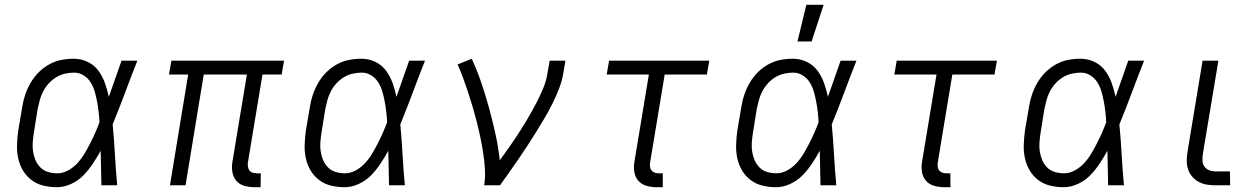

<svg xmlns="http://www.w3.org/2000/svg" viewBox="-20 -773 5240 801"><path d="M218 8Q189 8 161.5 1.5Q134 -5 112 -21.5Q90 -38 76 -61.5Q62 -85 56 -112.5Q50 -140 51 -169.5Q52 -199 56 -228L73 -328Q77 -354 85.5 -379Q94 -404 108 -428Q122 -452 141.5 -471.5Q161 -491 185.5 -504.5Q210 -518 236 -523Q262 -528 288 -528Q319 -528 346.5 -514.5Q374 -501 391 -477.5Q408 -454 418 -426Q428 -398 434 -369Q447 -407 460.5 -444.5Q474 -482 487 -520H553Q527 -454 502 -387Q477 -320 450 -254Q456 -191 459.5 -127Q463 -63 469 0H403Q402 -36 401.5 -72Q401 -108 400 -144Q385 -117 367.5 -90.5Q350 -64 328 -41.5Q306 -19 276.5 -5.5Q247 8 218 8ZM219 -50Q242 -50 264 -62Q286 -74 303 -92.5Q320 -111 332.5 -132Q345 -153 356 -174.5Q367 -196 377 -218.5Q387 -241 395 -263Q394 -285 391.5 -306.5Q389 -328 385 -349.5Q381 -371 375 -391.5Q369 -412 358 -429.5Q347 -447 329 -458.5Q311 -470 289 -470Q270 -470 250.5 -465.5Q231 -461 214 -450.5Q197 -440 183 -424.5Q169 -409 160 -391.5Q151 -374 146 -355.5Q141 -337 137 -318L121 -218Q118 -199 116.5 -179Q115 -159 118 -140Q121 -121 128.5 -104Q136 -87 149 -74Q162 -61 180.5 -55.5Q199 -50 219 -50Z M1042 8Q1020 8 1000 2.5Q980 -3 967 -17.5Q954 -32 950 -52.5Q946 -73 949 -94L1010 -462H830L754 0H689L765 -462H685L695 -520H1165L1155 -462H1075L1014 -94Q1013 -85 1014.5 -76.5Q1016 -68 1021 -61.5Q1026 -55 1034.5 -52.5Q1043 -50 1052 -50H1068L1067 8Z M1418 8Q1389 8 1361.5 1.5Q1334 -5 1312 -21.5Q1290 -38 1276 -61.5Q1262 -85 1256 -112.5Q1250 -140 1251 -169.5Q1252 -199 1256 -228L1273 -328Q1277 -354 1285.5 -379Q1294 -404 1308 -428Q1322 -452 1341.5 -471.5Q1361 -491 1385.5 -504.5Q1410 -518 1436 -523Q1462 -528 1488 -528Q1519 -528 1546.5 -514.5Q1574 -501 1591 -477.5Q1608 -454 1618 -426Q1628 -398 1634 -369Q1647 -407 1660.5 -444.5Q1674 -482 1687 -520H1753Q1727 -454 1702 -387Q1677 -320 1650 -254Q1656 -191 1659.5 -127Q1663 -63 1669 0H1603Q1602 -36 1601.5 -72Q1601 -108 1600 -144Q1585 -117 1567.5 -90.5Q1550 -64 1528 -41.5Q1506 -19 1476.5 -5.5Q1447 8 1418 8ZM1419 -50Q1442 -50 1464 -62Q1486 -74 1503 -92.5Q1520 -111 1532.5 -132Q1545 -153 1556 -174.5Q1567 -196 1577 -218.5Q1587 -241 1595 -263Q1594 -285 1591.5 -306.5Q1589 -328 1585 -349.5Q1581 -371 1575 -391.5Q1569 -412 1558 -429.5Q1547 -447 1529 -458.5Q1511 -470 1489 -470Q1470 -470 1450.5 -465.5Q1431 -461 1414 -450.5Q1397 -440 1383 -424.5Q1369 -409 1360 -391.5Q1351 -374 1346 -355.5Q1341 -337 1337 -318L1321 -218Q1318 -199 1316.5 -179Q1315 -159 1318 -140Q1321 -121 1328.5 -104Q1336 -87 1349 -74Q1362 -61 1380.5 -55.5Q1399 -50 1419 -50Z M2000 0Q2005 -34 2003 -67.5Q2001 -101 1996 -133.5Q1991 -166 1984.5 -197.5Q1978 -229 1970 -260.5Q1962 -292 1953 -323Q1944 -354 1934 -384.5Q1924 -415 1913 -445Q1902 -475 1889 -504L1948 -528Q1971 -478 1988.5 -426.5Q2006 -375 2020.5 -321.5Q2035 -268 2047 -214Q2059 -160 2065 -104Q2086 -133 2106 -161.5Q2126 -190 2145 -219.5Q2164 -249 2182 -279.5Q2200 -310 2216 -340.5Q2232 -371 2245.5 -403Q2259 -435 2264 -468L2273 -520H2339L2330 -468Q2325 -436 2313 -405Q2301 -374 2286 -343.5Q2271 -313 2254 -284Q2237 -255 2219 -226Q2201 -197 2182.5 -168.5Q2164 -140 2144.5 -111.5Q2125 -83 2105.5 -55.5Q2086 -28 2066 0Z M2745 8H2719Q2698 8 2678 2.5Q2658 -3 2644.5 -17.5Q2631 -32 2627 -52.5Q2623 -73 2626 -94L2687 -462H2511L2521 -520H2939L2929 -462H2753L2692 -94Q2691 -85 2692 -76.5Q2693 -68 2698.5 -61.5Q2704 -55 2712 -52.5Q2720 -50 2729 -50H2745Z M3218 8Q3189 8 3161.5 1.5Q3134 -5 3112 -21.5Q3090 -38 3076 -61.5Q3062 -85 3056 -112.5Q3050 -140 3051 -169.5Q3052 -199 3056 -228L3073 -328Q3077 -354 3085.5 -379Q3094 -404 3108 -428Q3122 -452 3141.5 -471.5Q3161 -491 3185.5 -504.5Q3210 -518 3236 -523Q3262 -528 3288 -528Q3319 -528 3346.5 -514.5Q3374 -501 3391 -477.5Q3408 -454 3418 -426Q3428 -398 3434 -369Q3447 -407 3460.5 -444.5Q3474 -482 3487 -520H3553Q3527 -454 3502 -387Q3477 -320 3450 -254Q3456 -191 3459.5 -127Q3463 -63 3469 0H3403Q3402 -36 3401.5 -72Q3401 -108 3400 -144Q3385 -117 3367.5 -90.5Q3350 -64 3328 -41.5Q3306 -19 3276.5 -5.5Q3247 8 3218 8ZM3219 -50Q3242 -50 3264 -62Q3286 -74 3303 -92.5Q3320 -111 3332.5 -132Q3345 -153 3356 -174.5Q3367 -196 3377 -218.5Q3387 -241 3395 -263Q3394 -285 3391.5 -306.5Q3389 -328 3385 -349.5Q3381 -371 3375 -391.5Q3369 -412 3358 -429.5Q3347 -447 3329 -458.5Q3311 -470 3289 -470Q3270 -470 3250.5 -465.5Q3231 -461 3214 -450.5Q3197 -440 3183 -424.5Q3169 -409 3160 -391.5Q3151 -374 3146 -355.5Q3141 -337 3137 -318L3121 -218Q3118 -199 3116.5 -179Q3115 -159 3118 -140Q3121 -121 3128.5 -104Q3136 -87 3149 -74Q3162 -61 3180.5 -55.5Q3199 -50 3219 -50ZM3307 -600 3344 -753H3416L3366 -600Z M3945 8H3919Q3898 8 3878 2.5Q3858 -3 3844.5 -17.5Q3831 -32 3827 -52.5Q3823 -73 3826 -94L3887 -462H3711L3721 -520H4139L4129 -462H3953L3892 -94Q3891 -85 3892 -76.5Q3893 -68 3898.5 -61.5Q3904 -55 3912 -52.5Q3920 -50 3929 -50H3945Z M4418 8Q4389 8 4361.5 1.5Q4334 -5 4312 -21.5Q4290 -38 4276 -61.5Q4262 -85 4256 -112.5Q4250 -140 4251 -169.5Q4252 -199 4256 -228L4273 -328Q4277 -354 4285.5 -379Q4294 -404 4308 -428Q4322 -452 4341.5 -471.5Q4361 -491 4385.5 -504.5Q4410 -518 4436 -523Q4462 -528 4488 -528Q4519 -528 4546.5 -514.5Q4574 -501 4591 -477.5Q4608 -454 4618 -426Q4628 -398 4634 -369Q4647 -407 4660.5 -444.5Q4674 -482 4687 -520H4753Q4727 -454 4702 -387Q4677 -320 4650 -254Q4656 -191 4659.5 -127Q4663 -63 4669 0H4603Q4602 -36 4601.5 -72Q4601 -108 4600 -144Q4585 -117 4567.5 -90.5Q4550 -64 4528 -41.5Q4506 -19 4476.5 -5.5Q4447 8 4418 8ZM4419 -50Q4442 -50 4464 -62Q4486 -74 4503 -92.5Q4520 -111 4532.5 -132Q4545 -153 4556 -174.5Q4567 -196 4577 -218.5Q4587 -241 4595 -263Q4594 -285 4591.5 -306.5Q4589 -328 4585 -349.5Q4581 -371 4575 -391.5Q4569 -412 4558 -429.5Q4547 -447 4529 -458.5Q4511 -470 4489 -470Q4470 -470 4450.5 -465.5Q4431 -461 4414 -450.5Q4397 -440 4383 -424.5Q4369 -409 4360 -391.5Q4351 -374 4346 -355.5Q4341 -337 4337 -318L4321 -218Q4318 -199 4316.5 -179Q4315 -159 4318 -140Q4321 -121 4328.5 -104Q4336 -87 4349 -74Q4362 -61 4380.5 -55.5Q4399 -50 4419 -50Z M5112 0H5050Q5032 0 5014 -3Q4996 -6 4980.5 -14.5Q4965 -23 4953.5 -36.5Q4942 -50 4936.5 -66.5Q4931 -83 4931 -101.5Q4931 -120 4934 -139L4997 -520H5063L4998 -130Q4996 -116 4996.5 -102.5Q4997 -89 5004.5 -78.5Q5012 -68 5024 -63Q5036 -58 5050 -58H5111Z"/></svg>

Font: Iosevka Aile Light Oblique
Style: Regular
Weight: 300
Italic angle: -9°
Designer: Belleve Invis
Foundry: Belleve Invis
Version: Version 31.1.0; ttfautohint (v1.8.4)